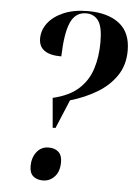

<svg xmlns="http://www.w3.org/2000/svg" viewBox="-53 -765 575 813"><g transform="rotate(5 235.0 -358.5)"><path d="M171 -345Q240 -361 279.5 -396.5Q319 -432 335.5 -483.5Q352 -535 352 -597Q352 -664 333 -689Q314 -714 282 -714Q236 -714 215.5 -668.5Q195 -623 192 -523Q96 -523 96 -591Q96 -627 119 -657Q142 -687 185 -705.5Q228 -724 289 -724Q373 -724 421.5 -686.5Q470 -649 470 -572Q470 -510 439.5 -465Q409 -420 358 -389.5Q307 -359 245 -341L194 -219H182ZM160 7Q134 7 118.5 -6.5Q103 -20 103 -49Q103 -85 122 -109.5Q141 -134 173 -134Q199 -134 214.5 -120Q230 -106 230 -77Q230 -37 209.5 -15Q189 7 160 7Z"/></g></svg>

Font: Noto Serif Display Condensed SemiBold
Style: Italic
Weight: 600
Width: 3
Italic angle: -12°
Designer: Monotype Design Team
Foundry: Monotype Imaging Inc.
Version: Version 2.009